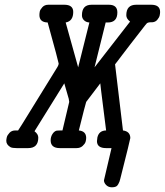

<svg xmlns="http://www.w3.org/2000/svg" viewBox="-20 -631 702 818"><path d="M6.8 -30.8Q6.8 -37.6 9 -46.4Q11.2 -55.2 20.5 -65.2Q29.8 -75.2 44.9 -75.2H57.1Q60.1 -80.1 66.7 -90.1Q73.2 -100.1 76.2 -105L225.1 -346.2Q230 -355 230 -360.1Q230 -365.2 183.1 -535.2Q147.9 -536.1 147.9 -566.9Q147.9 -573.7 149.4 -581.8Q150.9 -589.8 160.4 -600.3Q169.9 -610.8 186 -610.8H253.9Q292 -610.8 292 -580.1Q292 -541 259.8 -535.2L313 -344.2L360.8 -535.2Q346.7 -536.1 337.9 -544.7Q329.1 -553.2 329.1 -565.9Q329.1 -610.8 370.1 -610.8H443.8Q480 -610.8 480 -578.1Q480 -535.2 439 -535.2H430.2L382.8 -344.2L534.2 -539.1Q518.1 -551.3 518.1 -565.9Q518.1 -610.8 560.1 -610.8H624Q662.1 -610.8 662.1 -580.1Q662.1 -573.2 660.2 -564.7Q658.2 -556.2 650.1 -546.6Q642.1 -537.1 628.9 -536.1Q626 -536.1 621.6 -536.1Q617.2 -536.1 615 -535.6Q612.8 -535.2 609.9 -534.2Q606.9 -533.2 604.5 -530.5Q602.1 -527.8 598.1 -522.9Q564 -479 536.9 -444.1Q509.8 -409.2 499.3 -395Q488.8 -380.9 481.4 -371.3Q474.1 -361.8 470.2 -356.9L503.9 -75.2Q534.7 -71.3 535.2 -43Q535.2 -38.1 492.2 131.8Q490.2 139.6 489 142.8Q487.8 146 483.9 153.6Q480 161.1 473.4 164.1Q466.8 167 457 167Q441.9 167 432.4 157.5Q422.9 147.9 422.9 137.2L455.1 0H432.1Q393.1 0 393.1 -29.8Q393.1 -33.7 395 -45.9Q401.9 -74.7 432.1 -75.2L411.1 -242.2L407.2 -275.9L347.2 -196.8Q343.3 -185.5 315.9 -75.2Q346.7 -72.3 347.2 -43.9Q347.2 -35.2 344.5 -26.6Q341.8 -18.1 331.8 -9Q321.8 0 306.2 0H234.9Q195.8 0 195.8 -33.2Q195.8 -47.4 202.9 -59.1Q210 -70.8 220.2 -74.2Q224.1 -75.2 246.1 -75.2L274.9 -196.8L272.9 -210L253.9 -275.9L127 -71.8Q143.1 -59.6 143.1 -44.9Q143.1 0 100.1 0H50.8Q32.7 0 24.9 -3.9Q6.8 -14.6 6.8 -30.8Z"/></svg>

Font: CMU Typewriter Text
Style: BoldItalic
Weight: 700
Italic angle: -14.04°
Version: Version 0.7.0